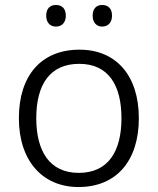

<svg xmlns="http://www.w3.org/2000/svg" viewBox="-20 -743 635 773"><path d="M166 -680C166 -652 182 -636 205 -636C229 -636 245 -652 245 -680C245 -709 229 -723 205 -723C182 -723 166 -709 166 -680ZM353 -680C353 -652 369 -636 391 -636C415 -636 431 -652 431 -680C431 -709 415 -723 391 -723C369 -723 353 -709 353 -680ZM539 -267C539 -436 450 -543 300 -543C148 -543 56 -441 56 -267C56 -96 151 10 296 10C450 10 539 -97 539 -267ZM126 -267C126 -404 182 -486 299 -486C418 -486 469 -398 469 -267C469 -134 416 -47 297 -47C180 -47 126 -134 126 -267Z"/></svg>

Font: Noto Sans Thaana Light
Style: Regular
Weight: 300
Designer: David Williams
Foundry: Google Inc.
Version: Version 3.001